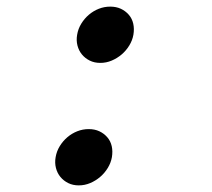

<svg xmlns="http://www.w3.org/2000/svg" viewBox="-20 -550 640 580"><path d="M148 -75Q151 -93 160.5 -108.5Q170 -124 183.5 -135.5Q197 -147 213.5 -153.5Q230 -160 248 -160Q266 -160 280 -153.5Q294 -147 304 -135.5Q314 -124 317.5 -108.5Q321 -93 318 -75Q315 -58 305.5 -42.5Q296 -27 282.5 -15.5Q269 -4 252.5 3Q236 10 218 10Q200 10 186 3Q172 -4 162.5 -15.5Q153 -27 149 -42.5Q145 -58 148 -75ZM213 -445Q216 -463 225.5 -478.5Q235 -494 248.5 -505.5Q262 -517 278.5 -523.5Q295 -530 313 -530Q331 -530 345 -523.5Q359 -517 369 -505.5Q379 -494 382.5 -478.5Q386 -463 383 -445Q380 -428 370.5 -412.5Q361 -397 347.5 -385.5Q334 -374 317.5 -367Q301 -360 283 -360Q265 -360 251 -367Q237 -374 227.5 -385.5Q218 -397 214 -412.5Q210 -428 213 -445Z"/></svg>

Font: Maple Mono NL
Style: Italic
Weight: 400
Italic angle: -10°
Monospace: yes
Designer: subframe7536
Version: Version 7.000